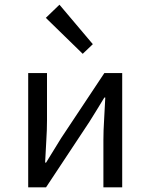

<svg xmlns="http://www.w3.org/2000/svg" viewBox="-20 -797 640 817"><path d="M100 0V-486H180V-284Q180 -245 177 -198.5Q174 -152 172 -105H176Q190 -128 208 -157Q226 -186 240 -209L424 -486H500V0H420V-202Q420 -241 423 -287.5Q426 -334 428 -382H424Q410 -359 392 -329.5Q374 -300 360 -278L176 0ZM332 -568 175 -721 233 -777 375 -609Z"/></svg>

Font: Source Code Pro
Style: Regular
Weight: 400
Monospace: yes
Designer: Paul D. Hunt, Teo Tuominen
Foundry: Adobe Systems Incorporated
Version: Version 2.030;PS 1.000;hotconv 16.6.51;makeotf.lib2.5.65220